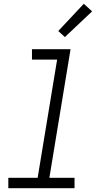

<svg xmlns="http://www.w3.org/2000/svg" viewBox="-20 -995 540 1015"><path d="M374 0H24V-55H179L282 -680H149V-735H353L241 -55H374ZM323 -799 288 -831 423 -975 467 -935Z"/></svg>

Font: Iosevka Light Oblique
Style: Regular
Weight: 300
Italic angle: -9°
Monospace: yes
Designer: Belleve Invis
Foundry: Belleve Invis
Version: Version 32.5.0; ttfautohint (v1.8.4)